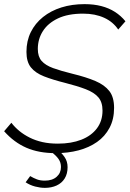

<svg xmlns="http://www.w3.org/2000/svg" viewBox="-26 -735 629 929"><path d="M243 6Q162 6 102 -20Q42 -46 -6 -100L29 -141Q46 -119 68 -101Q90 -83 118 -69Q146 -55 179.5 -47.5Q213 -40 254 -40Q319 -40 367.5 -59Q416 -78 443 -114Q470 -150 470 -200Q470 -241 449.5 -264.5Q429 -288 388.5 -303.5Q348 -319 289 -334Q229 -349 187 -365.5Q145 -382 123.5 -409Q102 -436 102 -484Q102 -537 123 -579.5Q144 -622 182 -652.5Q220 -683 271 -699Q322 -715 383 -715Q428 -715 464.5 -705.5Q501 -696 530 -677.5Q559 -659 581 -632L546 -592Q534 -610 517 -624.5Q500 -639 478 -649Q456 -659 431 -664Q406 -669 376 -669Q303 -669 254.5 -646Q206 -623 181.5 -584.5Q157 -546 157 -498Q157 -461 175.5 -440Q194 -419 231 -405.5Q268 -392 325 -378Q391 -362 435.5 -343Q480 -324 503 -294.5Q526 -265 526 -213Q526 -158 504 -116.5Q482 -75 443.5 -48Q405 -21 354 -7.5Q303 6 243 6ZM191 174Q169 174 144 167.5Q119 161 98 147L120 117Q137 127 153 133Q169 139 191 139Q227 139 248 120.5Q269 102 269 73Q269 51 257 34Q245 17 222 0L249 -15Q272 4 286.5 25Q301 46 301 74Q301 106 287 128.5Q273 151 248 162.5Q223 174 191 174Z"/></svg>

Font: Raleway Thin Light
Style: Italic
Weight: 300
Italic angle: -12°
Version: Version 4.026